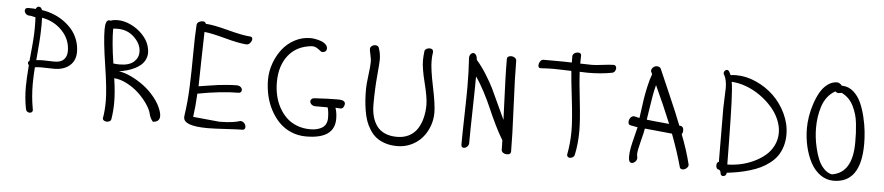

<svg xmlns="http://www.w3.org/2000/svg" viewBox="-44 -1035 6250 1357"><g transform="rotate(5 3081.0 -356.0)"><path d="M153.8 -349.1Q154.3 -356 158.2 -395.3Q162.1 -434.6 163.3 -448.2Q164.6 -461.9 167 -491.9Q169.4 -522 170.2 -544.7Q170.9 -567.4 170.9 -590.8Q170.9 -637.2 168.9 -660.2Q164.6 -660.2 151.4 -664.1Q138.2 -668 127 -668Q110.4 -668 100.1 -678.2Q89.8 -688.5 89.8 -701.2Q89.8 -721.2 113.8 -721.2Q148.9 -721.2 166 -719.2Q172.4 -736.8 187 -736.8Q203.6 -736.8 210.9 -714.8Q251.5 -709 290.5 -694.1Q329.6 -679.2 364.5 -654.8Q399.4 -630.4 425.8 -599.4Q452.1 -568.4 467.5 -527.3Q482.9 -486.3 482.9 -440.9Q482.9 -379.9 441.7 -344.5Q400.4 -309.1 331.1 -309.1Q317.9 -309.1 287.6 -310.1Q257.3 -311 240.2 -311Q218.8 -311 195.8 -308.1Q190.9 -241.2 190.9 -189.9Q190.9 -98.1 206.1 -16.1Q208 -8.3 208 -4.9Q208 4.9 201.7 10Q195.3 15.1 186 15.1Q175.8 15.1 168 8.5Q160.2 2 158.2 -11.2Q144 -83.5 144 -164.1Q144 -213.4 151.9 -319.8Q144 -326.2 144 -335Q144 -343.8 153.8 -349.1ZM215.8 -661.1Q216.8 -643.1 216.8 -607.9Q216.8 -578.6 215.1 -542.2Q213.4 -505.9 211.9 -487.1Q210.4 -468.3 206.1 -417.7Q201.7 -367.2 201.2 -358.9Q223.6 -361.8 247.1 -361.8Q258.8 -361.8 286.6 -360.8Q314.5 -359.9 330.1 -359.9Q375.5 -359.9 396.7 -382.3Q418 -404.8 418 -441.9Q418 -523.9 360.1 -585Q302.2 -646 215.8 -661.1Z M663.1 -617.2Q663.1 -684.1 689.9 -684.1Q697.3 -684.1 702.1 -683.1Q722.2 -690.9 750 -690.9Q795.9 -690.9 844 -668Q892.1 -645 928 -607.2Q963.9 -569.3 976.1 -527.8Q983.9 -499 983.9 -481Q983.9 -454.1 973.1 -431.6Q962.4 -409.2 944.8 -393.3Q927.2 -377.4 901.9 -364.7Q876.5 -352.1 849.1 -344.2Q821.8 -336.4 790 -331.1Q828.1 -326.7 875.2 -304.7Q922.4 -282.7 966.8 -250Q1011.2 -217.3 1048.3 -171.1Q1085.4 -125 1101.1 -77.1Q1107.9 -58.6 1107.9 -41Q1107.9 0.5 1060.1 2.9Q1039.1 -20.5 1032.2 -54.2Q1024.4 -84.5 998 -122.3Q971.7 -160.2 935.3 -194.1Q898.9 -228 851.8 -252.4Q804.7 -276.9 761.2 -279.8Q775.9 -183.1 775.9 -107.9Q775.9 -45.9 766.1 11.2Q764.6 20.5 755.6 25.6Q746.6 30.8 735.8 30.8Q723.6 30.8 714.8 24.9Q706.1 19 706.1 8.8Q715.8 -44.9 715.8 -112.8Q715.8 -195.8 689.5 -365Q663.1 -534.2 663.1 -617.2ZM723.1 -627.9Q723.1 -529.8 746.1 -382.8Q768.6 -379.9 790 -379.9Q856 -379.9 889.4 -408.4Q922.9 -437 922.9 -480Q922.9 -535.2 874.5 -582.5Q826.2 -629.9 754.9 -629.9Q734.4 -629.9 723.1 -627.9Z M1308.1 -707Q1309.6 -719.7 1322 -727.3Q1334.5 -734.9 1349.1 -734.9Q1358.4 -734.9 1365 -730.7Q1371.6 -726.6 1372.1 -719.2Q1426.3 -716.8 1531.7 -688.7Q1637.2 -660.6 1690.9 -657.2Q1709 -657.2 1709 -640.1Q1709 -627 1697.5 -613Q1686 -599.1 1671.9 -599.1Q1618.2 -602.1 1517.6 -629.4Q1417 -656.7 1368.2 -661.1Q1365.7 -591.8 1363.5 -461.7Q1361.3 -331.5 1359.9 -274.9Q1370.6 -276.4 1422.9 -284.7Q1475.1 -293 1496.3 -295.7Q1517.6 -298.3 1556.4 -301.8Q1595.2 -305.2 1627 -305.2Q1646 -305.2 1656.5 -295.9Q1667 -286.6 1667 -274.9Q1667 -266.1 1661.4 -260Q1655.8 -253.9 1646 -253.9Q1524.4 -253.9 1356 -222.2Q1351.1 -128.4 1340.8 -56.2L1528.8 -38.1Q1557.1 -38.1 1582.5 -40Q1607.9 -42 1623.8 -44.4Q1639.6 -46.9 1651.1 -49.6Q1662.6 -52.2 1668.5 -54.2Q1674.3 -56.2 1674.8 -56.2Q1692.9 -56.2 1703.9 -43.7Q1714.8 -31.2 1714.8 -16.1Q1714.8 -7.3 1709.7 -1.7Q1704.6 3.9 1695.8 3.9Q1665 3.9 1579.3 9Q1493.7 14.2 1450.2 14.2Q1277.8 14.2 1277.8 -47.9Q1277.8 -57.1 1278.8 -62Q1293.5 -160.2 1297.6 -268.8Q1301.8 -377.4 1302.2 -500.7Q1302.7 -624 1308.1 -707Z M2281.7 -206.1H2189.9Q2174.8 -208 2165.3 -217.5Q2155.8 -227.1 2155.8 -238.8Q2155.8 -248 2163.6 -254.9Q2171.4 -261.7 2187 -262.2Q2280.8 -268.1 2351.1 -268.1Q2400.9 -268.1 2400.9 -241.2Q2400.9 -229 2393.3 -217.5Q2385.7 -206.1 2374 -206.1Q2369.6 -206.1 2357.2 -207Q2344.7 -208 2336.9 -208Q2349.1 -175.3 2349.1 -129.9Q2349.1 12.2 2147 12.2Q2089.8 12.2 2040.3 -9Q1990.7 -30.3 1955.3 -66.7Q1919.9 -103 1894.5 -151.1Q1869.1 -199.2 1856.9 -253.7Q1844.7 -308.1 1844.7 -365.2Q1844.7 -423.3 1865 -480.2Q1885.3 -537.1 1920.2 -582.3Q1955.1 -627.4 2007.3 -655.3Q2059.6 -683.1 2119.1 -683.1Q2133.8 -683.1 2152.8 -679.7Q2171.9 -676.3 2192.4 -669.4Q2212.9 -662.6 2226.8 -649.4Q2240.7 -636.2 2240.7 -619.1Q2240.7 -594.7 2210.9 -591.8Q2203.1 -591.8 2193.1 -600.6Q2183.1 -609.4 2168.2 -618.2Q2153.3 -627 2133.8 -627Q2025.9 -617.2 1967.3 -543Q1908.7 -468.8 1908.7 -352.1Q1908.7 -304.2 1918.7 -259.3Q1928.7 -214.4 1950.2 -174.6Q1971.7 -134.8 2002.2 -105.2Q2032.7 -75.7 2076.4 -58.3Q2120.1 -41 2171.9 -41Q2195.8 -41 2215.8 -45.4Q2235.8 -49.8 2253.4 -59.6Q2271 -69.3 2281 -87.6Q2291 -106 2291 -130.9Q2291 -177.2 2281.7 -206.1Z M2557.6 -554.2Q2557.6 -571.8 2550.5 -602.1Q2543.5 -632.3 2543.5 -643.1Q2543.5 -656.2 2554.4 -664.6Q2565.4 -672.9 2578.6 -672.9Q2602.5 -672.9 2606.4 -652.8Q2619.6 -616.7 2619.6 -571.8Q2619.6 -552.7 2611.1 -457Q2602.5 -361.3 2602.5 -255.9Q2602.5 -209 2612.3 -171.4Q2622.1 -133.8 2643.3 -103.8Q2664.6 -73.7 2701.2 -57.4Q2737.8 -41 2787.6 -41Q2836.4 -41 2873.5 -60.5Q2910.6 -80.1 2932.4 -114.5Q2954.1 -148.9 2964.8 -191.7Q2975.6 -234.4 2975.6 -284.2Q2975.6 -335.9 2949.7 -438Q2923.8 -540 2923.8 -596.2Q2923.8 -623 2928.7 -663.1Q2930.7 -672.4 2941.2 -678.2Q2951.7 -684.1 2963.9 -684.1Q2989.7 -684.1 2989.7 -660.2Q2984.9 -633.8 2984.9 -597.2Q2984.9 -538.6 3010.7 -415.3Q3036.6 -292 3036.6 -232.9Q3036.6 -182.6 3018.8 -136Q3001 -89.4 2970 -54Q2939 -18.6 2893.3 2.7Q2847.7 23.9 2794.9 23.9Q2747.6 23.9 2709.5 11.5Q2671.4 -1 2645.3 -21.5Q2619.1 -42 2599.6 -72.8Q2580.1 -103.5 2569.1 -135.3Q2558.1 -167 2551.5 -207.8Q2544.9 -248.5 2542.7 -283Q2540.5 -317.4 2540.5 -358.9Q2540.5 -392.6 2549.1 -458Q2557.6 -523.4 2557.6 -554.2Z M3513.7 -657.2Q3513.7 -668 3521.7 -673.6Q3529.8 -679.2 3542.5 -679.2Q3557.1 -679.2 3568.8 -670.9Q3580.6 -662.6 3580.6 -649.9Q3580.6 -543 3590.6 -328.9Q3600.6 -114.7 3600.6 -7.8Q3600.6 14.2 3571.3 14.2Q3557.1 14.2 3545.4 6.1Q3533.7 -2 3533.7 -14.2Q3533.7 -47.9 3532.2 -82Q3504.4 -126.5 3474.6 -188.2Q3444.8 -250 3423.3 -300.3Q3401.9 -350.6 3370.6 -410.4Q3339.4 -470.2 3307.6 -515.1Q3307.6 -439.5 3304 -282.5Q3300.3 -125.5 3300.3 -42Q3300.3 -26.9 3288.8 -15.9Q3277.3 -4.9 3264.6 -4.9Q3246.6 -4.9 3246.6 -28.8Q3246.6 -95.2 3250 -229.7Q3253.4 -364.3 3253.4 -433.1Q3253.4 -544.4 3246.6 -642.1Q3246.6 -656.7 3255.1 -667.5Q3263.7 -678.2 3274.4 -678.2Q3285.2 -678.2 3293.2 -666.7Q3301.3 -655.3 3303.2 -631.8Q3339.8 -590.3 3374 -535.4Q3408.2 -480.5 3428 -439.7Q3447.8 -398.9 3479.5 -328.9Q3511.2 -258.8 3527.3 -226.1Q3525.9 -269 3522 -360.4Q3518.1 -451.7 3515.9 -522.2Q3513.7 -592.8 3513.7 -657.2Z M3973.1 -671.9V-716.8Q3973.1 -729.5 3985.4 -737.8Q3997.6 -746.1 4012.2 -746.1Q4022 -746.1 4028.1 -741.5Q4034.2 -736.8 4034.2 -728Q4033.2 -708 4033.2 -669.9Q4086.9 -668 4116.2 -668Q4142.1 -668 4192.9 -674.6Q4243.7 -681.2 4269 -681.2Q4278.8 -681.2 4283.9 -675Q4289.1 -668.9 4289.1 -659.2Q4289.1 -647.5 4282.2 -637.2Q4275.4 -627 4263.2 -625Q4187.5 -609.9 4091.3 -609.9Q4081.5 -609.9 4062.3 -610.8Q4043 -611.8 4034.2 -611.8Q4036.6 -551.8 4052.5 -411.4Q4068.4 -271 4068.4 -194.8Q4068.4 -103.5 4051.3 -24.9Q4049.3 -13.7 4039.6 -6.8Q4029.8 0 4018.1 0Q4009.3 0 4003.2 -5.4Q3997.1 -10.7 3997.1 -20Q4013.2 -105 4013.2 -188Q4013.2 -267.6 3995.8 -414.1Q3978.5 -560.5 3975.1 -612.8Q3964.8 -612.8 3919.4 -614.5Q3874 -616.2 3849.1 -616.2Q3815.9 -616.2 3756.3 -612.8Q3740.2 -612.8 3740.2 -631.8Q3740.2 -646.5 3749.5 -660.2Q3758.8 -673.8 3771 -673.8H3849.1Q3929.2 -673.8 3973.1 -671.9Z M4476.1 -256.8 4425.3 -266.1Q4409.2 -268.6 4409.2 -289.1Q4409.2 -304.7 4419.2 -318.4Q4429.2 -332 4445.3 -332L4483.9 -323.2L4485.8 -337.9Q4497.1 -421.4 4502.2 -456.1Q4507.3 -490.7 4519 -544.9Q4530.8 -599.1 4545.9 -639.2L4536.1 -660.2Q4536.1 -676.3 4548.1 -687.3Q4560.1 -698.2 4575.2 -698.2Q4592.8 -698.2 4602.1 -686Q4613.3 -659.2 4676.3 -515.4Q4739.3 -371.6 4769 -293.9Q4772.9 -293 4780.3 -293Q4799.3 -287.6 4799.3 -263.2Q4799.3 -244.6 4791 -234.9Q4834 -126.5 4858.9 -23.9Q4858.9 -9.3 4845.9 1.5Q4833 12.2 4818.8 12.2Q4801.8 12.2 4797.9 -2.9Q4770 -106 4722.2 -232.9Q4686 -237.3 4619.9 -243.2Q4553.7 -249 4528.3 -252Q4525.4 -229.5 4507.3 -160.6Q4489.3 -91.8 4489.3 -65.9Q4489.3 -61.5 4491.2 -53.2Q4493.2 -44.9 4493.2 -40Q4493.2 -25.4 4481.4 -13.7Q4469.7 -2 4457 -2Q4434.1 -2 4434.1 -45.9Q4434.1 -74.7 4440.9 -109.9Q4447.8 -145 4459.7 -189.9Q4471.7 -234.9 4476.1 -256.8ZM4580.1 -564.9Q4570.3 -528.3 4563 -486.6Q4555.7 -444.8 4548.1 -393.6Q4540.5 -342.3 4536.1 -315.9Q4562 -312 4696.3 -299.8Q4644 -427.7 4580.1 -564.9Z M5054.2 -678.2Q5048.8 -683.6 5048.8 -690.9Q5048.8 -700.7 5055.7 -708.3Q5062.5 -715.8 5070.8 -715.8Q5080.1 -715.8 5086.9 -705.1L5099.1 -681.2Q5119.1 -684.1 5139.2 -684.1Q5210.4 -684.1 5281.5 -652.1Q5352.5 -620.1 5406.7 -567.9Q5460.9 -515.6 5494.9 -443.8Q5528.8 -372.1 5528.8 -296.9Q5528.8 -250.5 5516.6 -211.4Q5504.4 -172.4 5483.9 -143.6Q5463.4 -114.7 5432.6 -91.1Q5401.9 -67.4 5368.7 -51.5Q5335.4 -35.6 5293.9 -23.2Q5252.4 -10.7 5214.4 -3.7Q5176.3 3.4 5131.8 8.8Q5131.8 20.5 5124.8 27.3Q5117.7 34.2 5108.9 34.2Q5099.1 34.2 5094.2 28.6Q5089.4 22.9 5088.9 15.9Q5088.4 8.8 5085.4 1.7Q5082.5 -5.4 5076.2 -7.8Q5054.2 -10.3 5054.2 -36.1Q5054.2 -60.1 5069.8 -63Q5069.8 -144 5068.8 -266.4Q5067.9 -388.7 5067.9 -445.8Q5067.9 -468.3 5070.3 -515.1Q5072.8 -562 5072.8 -587.9Q5072.8 -643.1 5054.2 -678.2ZM5110.8 -634.8Q5118.7 -595.2 5122.6 -488.5Q5126.5 -381.8 5128.7 -220.5Q5130.9 -59.1 5130.9 -49.8Q5176.3 -50.3 5223.4 -60.3Q5270.5 -70.3 5315.7 -91.3Q5360.8 -112.3 5396 -141.4Q5431.2 -170.4 5452.6 -212.6Q5474.1 -254.9 5474.1 -304.2Q5474.1 -352.1 5452.6 -400.6Q5431.2 -449.2 5394.3 -489.5Q5357.4 -529.8 5311.3 -562Q5265.1 -594.2 5212.9 -613.3Q5160.6 -632.3 5110.8 -634.8Z M5668.9 -355Q5668.9 -393.1 5675.8 -437.3Q5682.6 -481.4 5697.8 -527.6Q5712.9 -573.7 5733.9 -611.1Q5754.9 -648.4 5786.4 -672.1Q5817.9 -695.8 5854 -695.8Q5862.8 -695.8 5872.8 -689.7Q5882.8 -683.6 5888.7 -674.8H5896Q5938.5 -673.3 5972.4 -643.1Q6006.3 -612.8 6026.1 -568.8Q6045.9 -524.9 6059.1 -469.7Q6072.3 -414.6 6077.1 -367.4Q6082 -320.3 6082 -278.8Q6082 -1 5887.7 -1Q5836.4 -1 5794.2 -31.2Q5752 -61.5 5725.1 -111.8Q5698.2 -162.1 5683.6 -224.9Q5668.9 -287.6 5668.9 -355ZM5892.1 -625Q5889.6 -625 5882.1 -623Q5874.5 -621.1 5869.6 -621.1Q5857.9 -621.1 5846.7 -630.9Q5814 -613.3 5790.8 -583Q5767.6 -552.7 5755.6 -514.9Q5743.7 -477.1 5738.3 -439.9Q5732.9 -402.8 5732.9 -361.8Q5732.9 -333 5736.6 -297.6Q5740.2 -262.2 5750.5 -219Q5760.7 -175.8 5775.6 -140.1Q5790.5 -104.5 5815.9 -77.6Q5841.3 -50.8 5873 -44.9Q6018.1 -67.4 6018.1 -284.2Q6018.1 -322.8 6016.8 -351.1Q6015.6 -379.4 6011.7 -416.5Q6007.8 -453.6 5999.3 -481.9Q5990.7 -510.3 5977.3 -538.6Q5963.9 -566.9 5942.4 -588.9Q5920.9 -610.8 5892.1 -625Z"/></g></svg>

Font: Zhizn
Style: Regular
Weight: 400
Designer: Peter Zharnov
Foundry: Peter Zharnov
Version: Version 1.000